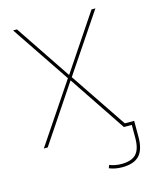

<svg xmlns="http://www.w3.org/2000/svg" viewBox="-137 -824 942 1149"><g transform="rotate(-15 333.5 -250.0)"><path d="M616 -20V80Q616 158 582.5 194Q549 230 476 230Q432 230 396 215L403 196Q437 210 476 210Q540 210 568 179.5Q596 149 596 80V0H571H551H547L312 -351H310L75 0H51L299 -369L56 -730H80L310 -387H312L542 -730H566L323 -369L558 -20Z"/></g></svg>

Font: Mplus 1p Thin
Style: Regular
Weight: 250
Version: Version 1.061